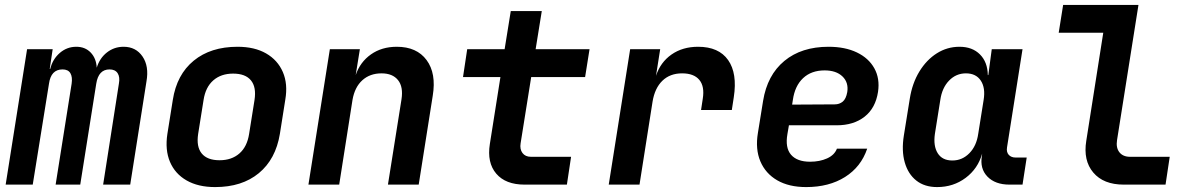

<svg xmlns="http://www.w3.org/2000/svg" viewBox="-20 -750 4840 780"><path d="M3 0 90 -550H194L182 -470H184Q194 -510 223 -535Q252 -560 290 -560Q326 -560 348.5 -536.5Q371 -513 373 -475Q385 -514 414.5 -537Q444 -560 482 -560Q532 -560 559 -520.5Q586 -481 575 -419L509 0H399L463 -410Q468 -437 458 -452.5Q448 -468 425 -468Q380 -468 371 -410L306 0H206L271 -410Q275 -437 266 -452.5Q257 -468 234 -468Q187 -468 179 -410L113 0Z M854 10Q785 10 738 -17Q691 -44 670.5 -92.5Q650 -141 660 -206L682 -344Q698 -447 767 -503.5Q836 -560 945 -560Q1014 -560 1061 -533Q1108 -506 1129 -457.5Q1150 -409 1139 -345L1117 -206Q1100 -103 1031.5 -46.5Q963 10 854 10ZM872 -99Q921 -99 952.5 -126.5Q984 -154 992 -206L1014 -344Q1022 -396 999.5 -423.5Q977 -451 927 -451Q878 -451 846.5 -423.5Q815 -396 807 -344L785 -206Q777 -154 799.5 -126.5Q822 -99 872 -99Z M1233 0 1320 -550H1442L1425 -445Q1443 -498 1487 -529Q1531 -560 1592 -560Q1673 -560 1713 -506Q1753 -452 1738 -361L1681 0H1556L1611 -346Q1619 -397 1597 -424.5Q1575 -452 1530 -452Q1483 -452 1452 -424Q1421 -396 1412 -344L1358 0Z M2111 0Q2034 0 1996 -44.5Q1958 -89 1970 -165L2013 -437H1861L1878 -550H2030L2055 -705H2181L2156 -550H2375L2357 -437H2138L2095 -168Q2091 -144 2102.5 -128.5Q2114 -113 2137 -113H2300L2283 0Z M2453 0 2540 -550H2662L2645 -442Q2663 -497 2708 -528.5Q2753 -560 2816 -560Q2900 -560 2938 -506Q2976 -452 2961 -355L2953 -303H2828L2835 -349Q2843 -399 2821 -425.5Q2799 -452 2751 -452Q2702 -452 2671 -422Q2640 -392 2631 -337L2578 0Z M3255 10Q3185 10 3137.5 -17.5Q3090 -45 3069 -94.5Q3048 -144 3059 -210L3080 -340Q3097 -445 3166.5 -502.5Q3236 -560 3346 -560Q3413 -560 3461 -537Q3509 -514 3532 -472.5Q3555 -431 3547 -377Q3537 -311 3492.5 -276Q3448 -241 3379 -241H3185L3179 -206Q3169 -150 3193.5 -121.5Q3218 -93 3271 -93Q3310 -93 3340 -106.5Q3370 -120 3380 -146H3503Q3478 -72 3413 -31Q3348 10 3255 10ZM3198 -325 3371 -326Q3390 -326 3403.5 -337Q3417 -348 3422 -376Q3428 -415 3402.5 -439.5Q3377 -464 3330 -464Q3276 -464 3242.5 -432.5Q3209 -401 3201 -344Z M3787 10Q3736 10 3702.5 -16.5Q3669 -43 3655.5 -90.5Q3642 -138 3652 -200L3676 -349Q3686 -412 3715 -459.5Q3744 -507 3786 -533.5Q3828 -560 3878 -560Q3930 -560 3961 -529Q3992 -498 3993 -445H3995L4009 -550H4134L4071 -151Q4068 -132 4078 -121Q4088 -110 4106 -110H4151L4134 0H4081Q4023 0 3991.5 -32.5Q3960 -65 3969 -117L3970 -126Q3953 -65 3903 -27.5Q3853 10 3787 10ZM3849 -98Q3889 -98 3918 -127.5Q3947 -157 3954 -206L3976 -344Q3984 -393 3964.5 -422.5Q3945 -452 3904 -452Q3864 -452 3835.5 -422.5Q3807 -393 3800 -344L3778 -206Q3771 -157 3789.5 -127.5Q3808 -98 3849 -98Z M4545 0Q4463 0 4421.5 -49Q4380 -98 4393 -178L4462 -617H4281L4299 -730H4605L4518 -181Q4513 -150 4527.5 -131.5Q4542 -113 4571 -113H4732L4715 0Z"/></svg>

Font: JetBrains Mono NL
Style: Bold Italic
Weight: 700
Italic angle: -9°
Designer: Philipp Nurullin, Konstantin Bulenkov
Foundry: JetBrains
Version: Version 2.304; ttfautohint (v1.8.4.7-5d5b)